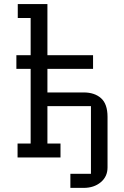

<svg xmlns="http://www.w3.org/2000/svg" viewBox="-20 -770 606 939"><path d="M60.1 -433.1V-500H129.9V-682.1H66.9V-750H211.9V-500H435.1V-433.1H211.9V-317.9H389.2Q442.4 -317.9 474.1 -289.8Q505.9 -261.7 505.9 -198.2V48.8Q505.9 93.8 472.7 121.3Q439.5 148.9 389.2 148.9H324.2V80.1H424.8V-251H211.9V-67.9H275.9V0H65.9V-67.9H129.9V-433.1Z"/></svg>

Font: Kelly Slab
Style: Regular
Weight: 400
Designer: Denis Masharov
Foundry: Denis Masharov
Version: Version 1.001